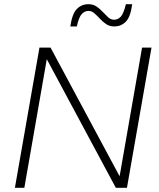

<svg xmlns="http://www.w3.org/2000/svg" viewBox="-20 -895 760 915"><path d="M51 0 168 -668H221L550 -55L657 -668H702L585 0H532L203 -613L96 0ZM315 -769Q324 -830 346.5 -852.5Q369 -875 401 -875Q424 -875 440 -864Q456 -853 469.5 -838.5Q483 -824 495.5 -812.5Q508 -801 524 -801Q542 -801 555.5 -815.5Q569 -830 580 -875H610Q602 -814 579.5 -791.5Q557 -769 525 -769Q502 -769 486 -780Q470 -791 456.5 -805.5Q443 -820 430 -831.5Q417 -843 402 -843Q384 -843 370 -828.5Q356 -814 346 -769Z"/></svg>

Font: Gantari ExtraLight
Style: Italic
Weight: 250
Italic angle: -10°
Designer: Anugrah Pasau
Foundry: Lafontype
Version: Version 1.000